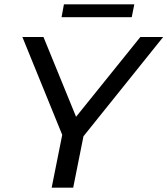

<svg xmlns="http://www.w3.org/2000/svg" viewBox="-20 -872 778 892"><path d="M220 0 274 -270 286 -204 84 -700H182L352 -284L296 -283L632 -700H738L339 -203L374 -270L320 0ZM266 -792 277 -852H604L592 -792Z"/></svg>

Font: MOST Montserrat Medium
Style: Italic
Weight: 500
Italic angle: -11.3°
Designer: Julieta Ulanovsky
Foundry: Julieta Ulanovsky
Version: Version 8.000;March 11, 2024;FontCreator 15.0.0.2926 64-bit